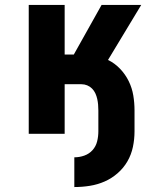

<svg xmlns="http://www.w3.org/2000/svg" viewBox="-20 -540 640 775"><path d="M280 215V95Q301 95 320.5 88Q340 81 353.5 66Q367 51 372 31Q377 11 377 -10V-94Q377 -106 376 -117.5Q375 -129 372.5 -140.5Q370 -152 365 -163Q360 -174 351.5 -182.5Q343 -191 332 -195.5Q321 -200 309 -200H241V0H96V-520H241V-320H278L390 -520H550L416 -298Q443 -285 464.5 -262.5Q486 -240 499.5 -212.5Q513 -185 518 -155Q523 -125 523 -94V-10Q523 22 516.5 53Q510 84 494.5 111Q479 138 455 159Q431 180 402.5 192.5Q374 205 343 210Q312 215 280 215Z"/></svg>

Font: Iosevka SS04 Heavy Extended
Style: Regular
Weight: 900
Width: 7
Monospace: yes
Designer: Belleve Invis
Foundry: Belleve Invis
Version: Version 19.0.0; ttfautohint (v1.8.4)